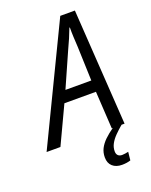

<svg xmlns="http://www.w3.org/2000/svg" viewBox="-230 -805 878 1114"><g transform="rotate(-20 208.5 -247.5)"><path d="M-60.5 0 284.2 -715.3H374.5L420.9 0H341.8L328.1 -230.5H133.3L24.9 0ZM165.5 -301.3H325.2L317.9 -512.2Q315.9 -542.5 314.5 -574.7Q313 -606.9 313.5 -632.8H310.5Q300.3 -606 287.4 -575.2Q274.4 -544.4 258.3 -510.7ZM326.2 219.7Q289.6 219.7 267.8 200.2Q246.1 180.7 246.1 145Q246.1 115.2 258.5 90.8Q271 66.4 294.2 43.9Q317.4 21.5 349.6 -1L402.3 0Q377.4 21 356.7 42Q335.9 63 324 85Q312 106.9 312 131.3Q312 148.4 321 157.2Q330.1 166 346.2 166Q355.5 166 365.2 164.3Q375 162.6 384.8 160.6L379.4 211.9Q367.7 215.8 354 217.8Q340.3 219.7 326.2 219.7Z"/></g></svg>

Font: Open Sans SemiCondensed
Style: Italic
Weight: 400
Width: 4
Italic angle: -12°
Designer: Monotype Design Team
Foundry: Monotype Imaging Inc.
Version: Version 3.000